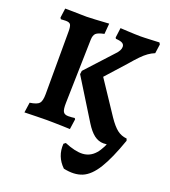

<svg xmlns="http://www.w3.org/2000/svg" viewBox="-157 -763 985 1113"><g transform="rotate(20 335.5 -206.0)"><path d="M268.3 -337.1 417 -499.2Q443.5 -525.7 443.5 -548.5Q443.5 -563.3 431 -570.6Q418.4 -577.9 390.5 -579.4L386.6 -586.1L394.5 -646.7Q415.5 -645.6 439.3 -644.3Q463 -643.1 484.3 -642.3Q505.7 -641.5 519.4 -641.5Q529.1 -641.5 543.6 -642Q558.1 -642.5 580.5 -643.5Q602.9 -644.5 634.9 -646L641.1 -635.4L633.2 -579Q613.1 -571.1 594 -557.6Q575 -544.2 554 -522.5Q533 -500.9 503.8 -466.6L396.5 -347.2L531.1 -144.9Q561.8 -99.7 587.3 -80.1Q612.7 -60.5 646.7 -57.3L650.7 -45.1L615.6 6.8Q583 10.8 559.7 12.9Q536.4 14.9 529.5 14.9Q498.7 14.9 471.9 -5.3Q445.2 -25.6 418.4 -68.8L265.5 -315.9ZM118.2 -525.6Q118.2 -557.1 111.2 -567.7Q104.2 -578.2 82.1 -578.2Q77.2 -578.2 70 -577.7Q62.7 -577.2 51.7 -576.7L46.5 -585.2L54.4 -643.6Q77.2 -643.6 104 -643.1Q130.8 -642.5 154 -642Q177.2 -641.5 187.5 -641.5Q203.5 -641.5 239 -643.6Q274.5 -645.6 323.9 -648.7L318.5 -583.4Q281.5 -576.1 268.9 -564.5Q256.2 -552.9 255.2 -525.2L245.5 -131.8Q244.5 -91.8 252.6 -77.6Q260.7 -63.4 284.1 -63.4Q294.2 -63.4 305.4 -64.4Q316.6 -65.4 323.2 -66.4L327.9 -59.7L318.9 3.5Q296.5 2.5 269 1.7Q241.6 1 216.4 0.5Q191.2 0 176.1 0Q150.4 0 112 1Q73.5 1.9 38.1 2.8L47.2 -60.2Q91 -66.6 104.3 -81.5Q117.6 -96.4 117.6 -138.9ZM364.5 231.2Q307 175.8 312.7 96.4L324.3 87.4Q390.8 115.2 436.1 112.9Q481.4 110.5 513 75Q544.5 39.4 567.6 -32.7L650.7 -45.1Q608.6 75.3 568.3 140.6Q528 205.9 480.2 225.9Q432.4 245.8 364.5 231.2Z"/></g></svg>

Font: Alegreya
Style: Regular
Weight: 400
Designer: Juan Pablo del Peral
Foundry: Huerta Tipografica
Version: Version 2.009